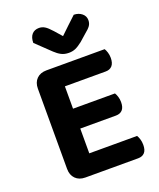

<svg xmlns="http://www.w3.org/2000/svg" viewBox="-152 -930 851 1025"><g transform="rotate(-20 273.0 -417.0)"><path d="M77.2 -416.2H217V-6.7Q208.4 -4.4 190.8 -1.2Q173.2 2 153.6 2Q118.4 2 97.8 -18.8Q77.2 -39.5 77.2 -74.4ZM217 -190.6 77.2 -190.9V-530.3Q77.2 -565.5 97.8 -586.1Q118.4 -606.7 153.6 -606.7Q173.2 -606.7 190.8 -603.7Q208.4 -600.7 217 -598ZM153.6 -252.9V-365.8H455.2Q460.9 -357.2 465.5 -342.9Q470.2 -328.6 470.2 -311.4Q470.2 -281.5 456.9 -267.2Q443.6 -252.9 420 -252.9ZM153.6 2V-112.2H488.6Q494.2 -103.6 498.9 -88.8Q503.5 -74.1 503.5 -56.5Q503.5 -26.6 490.3 -12.3Q477 2 453.4 2ZM153.6 -492.8V-606.7H484.3Q489.9 -598.1 494.5 -583.8Q499.2 -569.5 499.2 -552.2Q499.2 -522.4 485.9 -507.6Q472.6 -492.8 449.1 -492.8ZM299.4 -748.1Q321.7 -769.4 345.3 -792Q369 -814.7 392 -835.8Q419.3 -835.4 437.5 -820.5Q455.8 -805.6 455.8 -782.3Q455.8 -764.4 446.7 -751.1Q437.5 -737.8 415.3 -720.2L376.4 -685.9Q353.5 -668 336.8 -660.7Q320 -653.4 299.4 -653.4Q274.5 -653.4 256.1 -663Q237.6 -672.7 220.7 -689L137.7 -768.4Q137.7 -799.3 152.3 -816.2Q166.9 -833.1 193.1 -833.1Q210.1 -833.1 225.2 -824.1Q240.3 -815.2 263.2 -789.3Z"/></g></svg>

Font: Baloo Tamma 2
Style: Regular
Weight: 400
Designer: Divya Kowshik, Shuchita Grover and Ek Type
Foundry: Ek Type
Version: Version 1.700